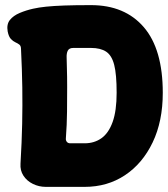

<svg xmlns="http://www.w3.org/2000/svg" viewBox="-20 -709 655 749"><path d="M159 20Q132 20 108.5 8.5Q85 -3 71.5 -23.5Q58 -44 60 -71Q65 -155 66.5 -226.5Q68 -298 67 -367.5Q66 -437 62 -517Q62 -530 55.5 -535Q49 -540 40 -544Q31 -548 22.5 -557Q14 -566 10 -586Q5 -614 18.5 -631Q32 -648 57 -658.5Q82 -669 109 -675Q131 -680 160 -683Q189 -686 230.5 -687.5Q272 -689 335 -689Q467 -689 541 -603Q615 -517 615 -347Q615 -236 575.5 -153.5Q536 -71 467.5 -25.5Q399 20 310 20ZM237 -170Q236 -162 240.5 -156Q245 -150 254 -150H310Q348 -150 376 -170Q404 -190 419.5 -233.5Q435 -277 435 -347Q435 -419 425.5 -456Q416 -493 394 -507.5Q372 -522 335 -522H266Q250 -522 244.5 -511.5Q239 -501 240 -482.5Q241 -464 241 -441Q242 -413 242 -369.5Q242 -326 241.5 -274Q241 -222 237 -170Z"/></svg>

Font: Winky Sans ExtraBold
Style: Regular
Weight: 800
Designer: Simon Atzbach
Foundry: typofactur
Version: Version 1.205